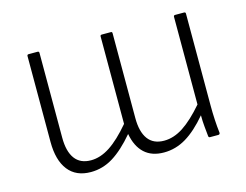

<svg xmlns="http://www.w3.org/2000/svg" viewBox="-75 -600 934 728"><g transform="rotate(-15 392.0 -235.5)"><path d="M200 11Q142 11 111.5 -28Q81 -67 81 -139V-476Q81 -482 87 -482H122Q128 -482 128 -476V-143Q128 -89 149 -60.5Q170 -32 212 -32Q249 -32 286.5 -56.5Q324 -81 368 -133V-476Q368 -482 374 -482H410Q415 -482 415 -476V-143Q415 -89 436 -60.5Q457 -32 499 -32Q537 -32 574.5 -56.5Q612 -81 656 -132V-476Q656 -482 662 -482H697Q703 -482 703 -476V-115Q703 -87 704.5 -59.5Q706 -32 709 -7Q709 0 702 0H670Q665 0 664 -5Q662 -25 660 -45.5Q658 -66 658 -89Q615 -38 574 -13.5Q533 11 487 11Q439 11 410.5 -15.5Q382 -42 373 -92Q329 -40 288 -14.5Q247 11 200 11Z"/></g></svg>

Font: Sofia Sans Semi Condensed Light
Style: Regular
Weight: 300
Designer: Botio Nikoltchev, Ani Petrova
Foundry: lettersoup
Version: Version 4.100; ttfautohint (v1.8.4.7-5d5b)